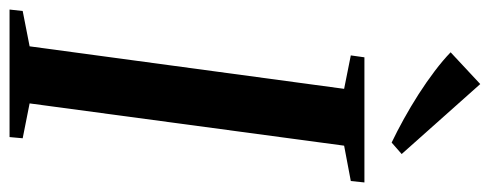

<svg xmlns="http://www.w3.org/2000/svg" viewBox="-342 -694 1026 402"><g transform="rotate(90 171.0 -493.0)"><path d="M-10 0 -7 -27.5 67 -42 156 -700.5 86 -714.5 90 -743H352L349 -714.5L275 -700.5L186.5 -42L259.5 -27.5L257 0ZM268.5 -800Q245.5 -811 219.2 -825.5Q193 -840 167.2 -856.5Q141.5 -873 118.8 -890.2Q96 -907.5 79.5 -923.5L146 -985.5L292.5 -821Z"/></g></svg>

Font: Merriweather 96pt Medium
Style: Italic
Weight: 500
Italic angle: -7.8°
Version: Version 2.101